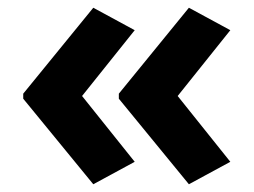

<svg xmlns="http://www.w3.org/2000/svg" viewBox="-20 -522 655 496"><path d="M468 -46 287 -267V-280L468 -502L575 -444L439 -274L575 -104ZM221 -46 40 -267V-280L221 -502L328 -444L192 -274L328 -104Z"/></svg>

Font: Noto Sans Adlam
Style: Regular
Weight: 400
Designer: Mark Jamra, Neil Patel
Foundry: JamraPatel LLC
Version: Version 3.001